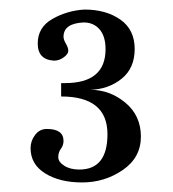

<svg xmlns="http://www.w3.org/2000/svg" viewBox="-20 -818 363 402"><path d="M157 -798Q202 -798 232 -777Q262 -756 262 -715.5Q262 -675 234.5 -653Q207 -631 169 -630Q210 -630 242.5 -603Q275 -576 275 -532Q275 -488 237 -462Q199 -436 152 -436Q105 -436 74.5 -455Q44 -474 44 -508Q44 -523 53.5 -535.5Q63 -548 78 -548Q113 -548 113 -523Q113 -514 107.5 -506.5Q102 -499 102 -489Q102 -479 114.5 -471Q127 -463 146 -463Q205 -463 205 -537Q205 -616 108 -616V-644H116Q201 -644 201 -715Q201 -742 188.5 -756.5Q176 -771 155 -771Q113 -769 113 -741Q113 -735 118 -726.5Q123 -718 123 -711.5Q123 -705 113.5 -698Q104 -691 93 -691Q59 -693 59 -727Q59 -761 90 -778.5Q121 -796 157 -798Z"/></svg>

Font: GFS Didot
Style: Regular
Weight: 400
Designer: Takis Katsoulidis and George D. Matthiopoulos
Foundry: Takis Katsoulidis and George D. Matthiopoulos
Version: Version 1.0